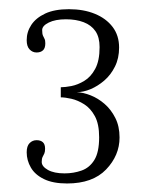

<svg xmlns="http://www.w3.org/2000/svg" viewBox="-20 -754 326 428"><path d="M129.5 -345Q98 -345 78 -354.8Q58 -364.5 48.8 -380.5Q39.5 -396.5 39.5 -414.5Q39.5 -428.5 46 -435Q52.5 -441.5 61.5 -441.5Q70.5 -441.5 75.5 -437Q80.5 -432.5 80.5 -422.5Q80.5 -415.5 78.8 -411.8Q77 -408 75 -404.2Q73 -400.5 73 -393Q73 -383 86.8 -375.2Q100.5 -367.5 124 -367.5Q144 -367.5 161.8 -373.8Q179.5 -380 190.2 -397.2Q201 -414.5 201 -448Q201 -477.5 191.5 -495Q182 -512.5 167.8 -521.5Q153.5 -530.5 139.2 -533.8Q125 -537 115.5 -537V-559.5Q125 -559.5 139.2 -562.2Q153.5 -565 168 -573.8Q182.5 -582.5 192.2 -600.5Q202 -618.5 202 -649Q202 -671 192.8 -684.5Q183.5 -698 166.5 -704.5Q149.5 -711 127 -711Q103.5 -711 88.8 -703.8Q74 -696.5 74 -687Q74 -678.5 75.8 -674.5Q77.5 -670.5 79.2 -667.5Q81 -664.5 81 -657.5Q81 -646.5 75.8 -641.8Q70.5 -637 61.5 -637Q52.5 -637 46 -643.8Q39.5 -650.5 39.5 -664.5Q39.5 -683 49.8 -698.5Q60 -714 80.8 -723.8Q101.5 -733.5 133.5 -733.5Q166.5 -733.5 191.5 -723.2Q216.5 -713 231 -694Q245.5 -675 245.5 -648Q245.5 -624 236.2 -605.5Q227 -587 212.5 -574.5Q198 -562 181.8 -555.2Q165.5 -548.5 151 -548.5Q165.5 -548 182 -541.5Q198.5 -535 213 -522.5Q227.5 -510 237 -491.2Q246.5 -472.5 246.5 -447.5Q246.5 -407.5 216.5 -376.2Q186.5 -345 129.5 -345Z"/></svg>

Font: Imbue Thin 10pt ExtraLight
Style: Regular
Weight: 250
Version: Version 1.102